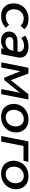

<svg xmlns="http://www.w3.org/2000/svg" viewBox="1574 -2149 580 3768"><g transform="rotate(90 1864.0 -265.0)"><path d="M288.5 4Q234 4 189.2 -13.5Q144.5 -31 112.8 -63Q81 -95 63.8 -139.5Q46.5 -184 46.5 -238Q46.5 -303.5 69 -358Q91.5 -412.5 131.2 -451.8Q171 -491 225.5 -513Q280 -535 343.5 -535Q415 -535 468.2 -513.5Q521.5 -492 554.5 -453L484.5 -379Q459.5 -407.5 423.2 -423.8Q387 -440 338.5 -440Q301 -440 268.8 -425.8Q236.5 -411.5 212.5 -385.8Q188.5 -360 175 -324.5Q161.5 -289 161.5 -246Q161.5 -211 171.8 -182.2Q182 -153.5 200.8 -132.8Q219.5 -112 245.5 -100.5Q271.5 -89 303.5 -89Q354 -89 395.5 -105.2Q437 -121.5 466.5 -154L524.5 -91Q484 -45.5 424.8 -20.8Q365.5 4 288.5 4Z M927.5 0 937.5 -49Q908 -24 867.2 -9.5Q826.5 5 781.5 5Q749.5 5 716.8 -3.5Q684 -12 657.8 -30.8Q631.5 -49.5 615 -79.5Q598.5 -109.5 598.5 -152.5Q598.5 -194.5 614.8 -225.8Q631 -257 658.2 -277.8Q685.5 -298.5 721 -308.8Q756.5 -319 795.5 -319H991L992 -323Q995 -336.5 995 -350Q995 -378 984 -396.5Q973 -415 955.8 -426.2Q938.5 -437.5 917 -442.2Q895.5 -447 875 -447Q855 -447 834.2 -443Q813.5 -439 794 -431.8Q774.5 -424.5 757.8 -414.5Q741 -404.5 728 -392L681 -466Q697.5 -481.5 721.2 -494.2Q745 -507 773 -516Q801 -525 832 -530Q863 -535 894.5 -535Q918 -535 943 -531.8Q968 -528.5 992 -521Q1016 -513.5 1037.5 -501Q1059 -488.5 1075.2 -469.5Q1091.5 -450.5 1101 -425Q1110.5 -399.5 1110.5 -365.5Q1110.5 -356.5 1109.8 -345.8Q1109 -335 1106.5 -324L1042 0ZM811 -82.5Q835 -82.5 858 -89.5Q881 -96.5 901 -109.5Q921 -122.5 936.8 -140.8Q952.5 -159 962.5 -181V-176L975 -237H800.5Q781.5 -237 764.8 -233.2Q748 -229.5 735.2 -220.8Q722.5 -212 715 -198.2Q707.5 -184.5 707.5 -164Q707.5 -139.5 717.8 -123.8Q728 -108 743.5 -98.8Q759 -89.5 777.2 -86Q795.5 -82.5 811 -82.5Z M1204 0 1310 -532H1423L1553 -186L1829 -532H1933L1828 0H1728L1800.5 -367.5L1552 -58H1504L1378.5 -375L1304 0Z M2325.5 -535Q2383 -535 2429.8 -517.2Q2476.5 -499.5 2509.5 -467.5Q2542.5 -435.5 2560.5 -390.8Q2578.5 -346 2578.5 -292Q2578.5 -227 2555.2 -172.5Q2532 -118 2491 -78.8Q2450 -39.5 2393.8 -17.8Q2337.5 4 2271.5 4Q2214 4 2167.5 -13.8Q2121 -31.5 2088 -63.8Q2055 -96 2037.2 -140.8Q2019.5 -185.5 2019.5 -240Q2019.5 -305 2042.5 -359.2Q2065.5 -413.5 2106.5 -452.5Q2147.5 -491.5 2203.5 -513.2Q2259.5 -535 2325.5 -535ZM2316.5 -442Q2278 -442 2244.8 -427.5Q2211.5 -413 2187.2 -386.8Q2163 -360.5 2149.2 -324.2Q2135.5 -288 2135.5 -245Q2135.5 -210 2145.8 -180.8Q2156 -151.5 2175 -130.8Q2194 -110 2220.8 -98.5Q2247.5 -87 2280.5 -87Q2319 -87 2352.2 -101.5Q2385.5 -116 2409.8 -142Q2434 -168 2447.8 -204.2Q2461.5 -240.5 2461.5 -284Q2461.5 -319 2451.2 -348Q2441 -377 2422 -398Q2403 -419 2376.2 -430.5Q2349.5 -442 2316.5 -442Z M2649 0 2755 -532H3155L3136 -436H2845L2759 0Z M3440.5 -535Q3498 -535 3544.8 -517.2Q3591.5 -499.5 3624.5 -467.5Q3657.5 -435.5 3675.5 -390.8Q3693.5 -346 3693.5 -292Q3693.5 -227 3670.2 -172.5Q3647 -118 3606 -78.8Q3565 -39.5 3508.8 -17.8Q3452.5 4 3386.5 4Q3329 4 3282.5 -13.8Q3236 -31.5 3203 -63.8Q3170 -96 3152.2 -140.8Q3134.5 -185.5 3134.5 -240Q3134.5 -305 3157.5 -359.2Q3180.5 -413.5 3221.5 -452.5Q3262.5 -491.5 3318.5 -513.2Q3374.5 -535 3440.5 -535ZM3431.5 -442Q3393 -442 3359.8 -427.5Q3326.5 -413 3302.2 -386.8Q3278 -360.5 3264.2 -324.2Q3250.5 -288 3250.5 -245Q3250.5 -210 3260.8 -180.8Q3271 -151.5 3290 -130.8Q3309 -110 3335.8 -98.5Q3362.5 -87 3395.5 -87Q3434 -87 3467.2 -101.5Q3500.5 -116 3524.8 -142Q3549 -168 3562.8 -204.2Q3576.5 -240.5 3576.5 -284Q3576.5 -319 3566.2 -348Q3556 -377 3537 -398Q3518 -419 3491.2 -430.5Q3464.5 -442 3431.5 -442Z"/></g></svg>

Font: Argentum Sans
Style: Italic
Weight: 400
Italic angle: -11.3099°
Designer: Julieta Ulanovsky, Owen Earl, Rasmus Andersson, Cristiano Sobral
Foundry: The Argentum Sans Project Authors
Version: Version 3.131; ttfautohint (v1.8.4.7-5d5b-dirty)